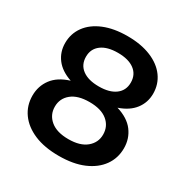

<svg xmlns="http://www.w3.org/2000/svg" viewBox="-158 -812 929 956"><g transform="rotate(30 306.0 -334.0)"><path d="M306 10Q223 10 164.5 -15Q106 -40 74.5 -84Q43 -128 43 -185Q43 -240 74.5 -282Q106 -324 171 -344Q112 -364 82.5 -403Q53 -442 53 -493Q53 -547 83.5 -589Q114 -631 171 -654.5Q228 -678 306 -678Q384 -678 441 -654.5Q498 -631 528.5 -589Q559 -547 559 -493Q559 -442 529 -403Q499 -364 440 -344Q506 -324 537.5 -282Q569 -240 569 -185Q569 -128 537.5 -84Q506 -40 447.5 -15Q389 10 306 10ZM306 -86Q373 -86 409 -116Q445 -146 445 -192Q445 -240 409 -269.5Q373 -299 306 -299Q239 -299 203 -269.5Q167 -240 167 -193Q167 -146 203 -116Q239 -86 306 -86ZM306 -389Q367 -389 401 -414.5Q435 -440 435 -485Q435 -531 401 -556.5Q367 -582 306 -582Q245 -582 211 -556.5Q177 -531 177 -486Q177 -440 211 -414.5Q245 -389 306 -389Z"/></g></svg>

Font: Gantari SemiBold
Style: Regular
Weight: 600
Designer: Anugrah Pasau
Foundry: Lafontype
Version: Version 1.000; ttfautohint (v1.8.3)